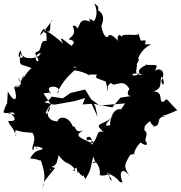

<svg xmlns="http://www.w3.org/2000/svg" viewBox="-31 -992 1040 1105"><path d="M45 -413C13 -428 -7 -363 -11 -346C8 -330 53 -363 53 -328C60 -339 1 -334 22 -345C58 -319 72 -291 17 -296C17 -274 65 -237 69 -212C61 -232 36 -282 37 -260C75 -209 44 -182 59 -243C96 -233 86 -233 155 -228C188 -183 136 -135 163 -128C159 -186 209 -103 171 -149C232 -148 228 -104 228 -169C207 -94 191 -162 142 -80C214 -77 204 -44 199 -101C189 -77 249 -6 213 93C221 45 224 54 286 -26C225 -43 281 -13 256 -14C282 -56 262 -15 294 -52C319 -126 288 -99 348 -57C389 -45 416 1 390 -10C419 -52 441 -5 407 -38C424 53 416 -25 415 -7C478 65 424 -33 460 39C501 -28 486 -22 506 -90C504 -99 529 -37 501 -58C534 -74 551 2 542 14C568 33 656 -16 612 -9C565 33 654 86 583 2C666 36 646 62 674 57C647 -15 681 -27 715 22C677 -41 680 -41 743 -139C715 -137 616 -104 618 -55C652 -108 703 -94 739 -106C748 -85 724 -117 778 -172C842 -128 800 -201 806 -174C801 -204 828 -219 799 -244C813 -300 767 -253 776 -218C806 -293 850 -300 831 -297C850 -261 853 -251 888 -337C859 -312 864 -333 852 -263C912 -273 845 -325 945 -325C854 -324 896 -311 989 -358C924 -420 935 -433 911 -407C877 -397 915 -466 853 -465C911 -490 884 -516 899 -553C921 -521 910 -479 897 -526C939 -600 856 -613 852 -561C878 -631 889 -615 802 -619C851 -629 745 -603 773 -567C714 -538 713 -587 792 -561C745 -560 750 -568 758 -621C738 -619 749 -595 770 -653C753 -640 778 -709 838 -736C815 -743 796 -720 808 -759C771 -763 786 -738 764 -805C778 -774 676 -808 668 -780C653 -810 634 -768 655 -751C607 -801 601 -793 590 -783C587 -768 554 -783 549 -877C529 -900 494 -836 482 -881C499 -888 555 -833 534 -811C594 -900 542 -926 534 -933C535 -960 535 -954 511 -972C539 -923 519 -858 492 -865C412 -901 442 -832 390 -801C444 -805 401 -859 388 -841C406 -797 390 -791 364 -766C423 -753 374 -731 384 -727C351 -745 296 -806 332 -742C254 -810 222 -824 218 -810C248 -788 273 -792 227 -820C277 -782 245 -867 270 -876C236 -829 228 -816 199 -787C219 -849 240 -830 237 -756C193 -765 215 -702 183 -695C205 -692 146 -706 189 -653C195 -611 144 -671 203 -687C200 -655 112 -645 99 -675C115 -651 49 -651 90 -706C76 -705 127 -618 86 -684C77 -599 88 -629 150 -600C107 -563 89 -507 107 -555C91 -552 94 -490 72 -546C125 -476 33 -507 57 -494C127 -499 49 -483 49 -494C76 -411 53 -395 14 -465L10 -397ZM254 -459C295 -424 208 -496 280 -493C256 -497 335 -493 297 -452C320 -518 384 -582 435 -615C376 -588 396 -615 350 -636C310 -650 351 -642 348 -591C352 -594 356 -608 328 -626C353 -575 444 -636 394 -587C425 -589 520 -547 469 -562C588 -569 525 -541 552 -610C509 -527 508 -553 578 -522C590 -465 594 -444 589 -496C633 -545 588 -504 610 -514C627 -482 680 -557 720 -468C735 -522 668 -428 734 -441L662 -430L615 -374L504 -395L444 -391L459 -428L398 -410L285 -390L262 -392L219 -454ZM666 -363C613 -373 600 -287 603 -271C577 -268 557 -259 628 -334C574 -262 495 -294 565 -233C513 -245 544 -194 489 -159C519 -212 453 -216 470 -185C515 -200 508 -141 494 -170C432 -199 388 -211 452 -243C393 -219 410 -271 389 -263C358 -337 299 -316 301 -293C233 -296 234 -355 258 -378C255 -334 198 -310 264 -394C189 -412 240 -392 266 -436L330 -426L375 -457L459 -477C479 -444 500 -412 518 -377L531 -319L480 -430L543 -385L689 -397Z"/></svg>

Font: Hussar Lance
Style: ExBd
Weight: 700
Foundry: Cannot Into Space Fonts, PlusOne Fonts
Version: Version 2.270